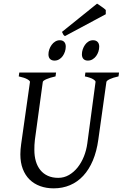

<svg xmlns="http://www.w3.org/2000/svg" viewBox="-20 -1010 668 1045"><path d="M625 -594.2Q594.2 -587.4 577.1 -579.1Q560.1 -570.8 559.1 -564L515.1 -250Q506.3 -186 485.4 -136.5Q464.4 -86.9 433.1 -53.2Q401.9 -19.5 361.1 -2.2Q320.3 15.1 272 15.1Q231.9 15.1 198.5 2.9Q165 -9.3 141.1 -32.7Q117.2 -56.2 104 -90.6Q90.8 -125 90.8 -169.9Q90.8 -195.8 95.2 -226.1L143.1 -564Q144 -569.8 128.9 -578.6Q113.8 -587.4 82 -594.2L85 -615.2H285.2L282.2 -594.2Q251.5 -587.4 232.7 -579.1Q213.9 -570.8 212.9 -564L169.9 -249Q168 -234.9 167.5 -220.7Q167 -206.5 167 -193.8Q167 -159.7 175.3 -131.8Q183.6 -104 200 -84Q216.3 -64 240.7 -53Q265.1 -42 296.9 -42Q328.6 -42 355.5 -57.6Q382.3 -73.2 402.8 -99.1Q423.3 -125 436.8 -158.7Q450.2 -192.4 455.1 -229L500 -564Q501 -569.8 487.3 -578.6Q473.6 -587.4 441.9 -594.2L444.8 -615.2H627.9ZM337.9 -756.3Q337.9 -742.7 333.5 -729.2Q329.1 -715.8 321.3 -704.8Q313.5 -693.8 302 -687Q290.5 -680.2 276.9 -680.2Q261.2 -680.2 252.4 -689Q243.7 -697.8 243.7 -714.4Q243.7 -727.5 248.3 -741Q252.9 -754.4 261 -765.6Q269 -776.9 280.5 -783.9Q292 -791 305.7 -791Q320.8 -791 329.3 -782Q337.9 -772.9 337.9 -756.3ZM520 -756.3Q520 -742.7 515.6 -729.2Q511.2 -715.8 503.2 -704.8Q495.1 -693.8 483.6 -687Q472.2 -680.2 458 -680.2Q442.9 -680.2 434.3 -689Q425.8 -697.8 425.8 -714.4Q425.8 -727.5 430.2 -741Q434.6 -754.4 442.4 -765.6Q450.2 -776.9 461.4 -783.9Q472.7 -791 486.8 -791Q502 -791 511 -782Q520 -772.9 520 -756.3ZM555.7 -932.6 333.5 -813.5Q326.7 -817.9 324.2 -822.3Q321.8 -826.7 317.4 -836.4L508.3 -990.2L519.5 -982.9Q525.9 -978.5 533 -973.6Q540 -968.8 546.4 -963.9Q552.7 -959 555.7 -955.6Z"/></svg>

Font: Gentium Plus Eur
Style: Italic
Weight: 400
Italic angle: -8°
Designer: J. Victor Gaultney, Annie Olsen, Iska Routamaa, Becca Hirsbrunner
Foundry: SIL International
Version: Version 5.000